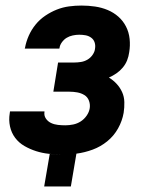

<svg xmlns="http://www.w3.org/2000/svg" viewBox="-20 -548 540 691"><path d="M139 123 159 6Q170 7 180.5 7.5Q191 8 202 8H204Q179 8 155.5 5.5Q132 3 110 -4Q88 -11 68 -22.5Q48 -34 34.5 -52Q21 -70 16 -93Q11 -116 15 -140L16 -147H140V-145Q138 -132 145 -121.5Q152 -111 163.5 -105.5Q175 -100 188.5 -98.5Q202 -97 215 -97Q229 -97 243.5 -100Q258 -103 270.5 -111Q283 -119 292 -132Q301 -145 303 -159Q305 -173 300 -186Q295 -199 283.5 -206Q272 -213 258 -215.5Q244 -218 230 -218H172L189 -323H247Q259 -323 271.5 -325Q284 -327 295 -333.5Q306 -340 313.5 -351Q321 -362 322 -373Q324 -385 320.5 -395.5Q317 -406 308 -412.5Q299 -419 288 -421Q277 -423 265 -423Q254 -423 242 -420.5Q230 -418 220 -412Q210 -406 202.5 -395.5Q195 -385 194 -374L193 -373H69L70 -376Q74 -398 83.5 -419.5Q93 -441 108 -459.5Q123 -478 143 -491.5Q163 -505 184.5 -513.5Q206 -522 228.5 -525Q251 -528 273 -528Q298 -528 322 -524.5Q346 -521 367.5 -512Q389 -503 406 -488Q423 -473 433.5 -452.5Q444 -432 446.5 -408Q449 -384 445 -360Q443 -345 437.5 -331Q432 -317 422 -305Q412 -293 399 -284Q386 -275 372 -269Q388 -259 400 -246Q412 -233 419.5 -216.5Q427 -200 427.5 -180.5Q428 -161 425 -142Q420 -113 405 -86Q390 -59 366 -39.5Q342 -20 313.5 -9.5Q285 1 255 5L235 123Z"/></svg>

Font: Iosevka Term Curly XBd Obl
Style: Regular
Weight: 800
Italic angle: -9°
Designer: Belleve Invis
Foundry: Belleve Invis
Version: Version 32.3.0